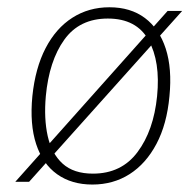

<svg xmlns="http://www.w3.org/2000/svg" viewBox="-20 -500 521 528"><path d="M22 0 441 -470H481L60 0ZM234 7.5Q177 7.5 137.2 -20.8Q97.5 -49 79.5 -103.5Q61.5 -158 69 -235.5Q77 -313 105.5 -367.8Q134 -422.5 179 -451.2Q224 -480 281 -480Q339 -480 378.5 -450.5Q418 -421 435.8 -366.2Q453.5 -311.5 446 -235.5Q439 -158.5 410.2 -104.2Q381.5 -50 336.5 -21.2Q291.5 7.5 234 7.5ZM235.5 -22.5Q314 -22.5 358.2 -81.8Q402.5 -141 412 -235.5Q421.5 -330.5 388.5 -389.8Q355.5 -449 276.5 -449Q198.5 -449 156.8 -390.8Q115 -332.5 106 -235.5Q100.5 -174 111.2 -125.8Q122 -77.5 152.2 -50Q182.5 -22.5 235.5 -22.5Z"/></svg>

Font: Karla ExtraLight
Style: Italic
Weight: 250
Italic angle: -8°
Designer: Jonathan Pinhorn
Version: Version 2.004;gftools[0.9.33]